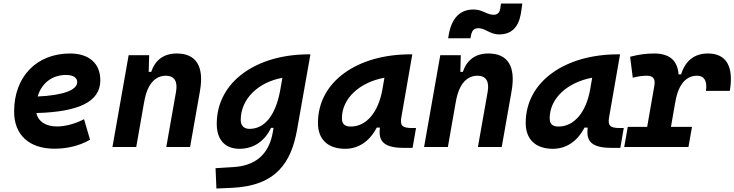

<svg xmlns="http://www.w3.org/2000/svg" viewBox="-20 -829 4143 1083"><path d="M301.8 -115.7C237.8 -115.7 195.8 -143.6 185.1 -191.4C420.9 -197.8 545.9 -253.4 545.9 -376C545.9 -471.2 482.4 -527.3 375.5 -527.3C186 -527.3 59.6 -396.5 59.6 -199.7C59.6 -67.9 144.5 9.8 287.6 9.8C352.1 9.8 425.8 -4.4 487.8 -41L454.1 -156.7C404.8 -130.9 348.6 -115.7 301.8 -115.7ZM192.4 -284.7C214.4 -359.4 273.4 -406.2 352.1 -406.2C392.6 -406.2 415.5 -391.1 415.5 -365.7C415.5 -320.3 333.5 -291 192.4 -284.7Z M614.3 0H748.5L792.5 -250.5V-249.5C811 -363.8 860.8 -401.9 916.5 -401.9C961.9 -401.9 983.4 -371.1 973.1 -312.5L918 0H1052.2L1107.9 -315.4C1132.3 -454.6 1086.9 -527.3 976.6 -527.3C903.3 -527.3 855 -489.7 833 -423.8H818.8L821.3 -517.6H705.6Z M1200.7 234.4 1288.6 230.5C1539.6 219.2 1623.5 85 1655.8 -98.1L1731 -522.5H1721.7C1426.3 -522.5 1202.6 -368.2 1202.6 -130.4C1202.6 -41 1249 10.3 1331.1 10.3C1410.2 10.3 1472.7 -32.2 1508.8 -107.9H1522.9L1518.6 -82.5C1502 12.7 1447.8 104 1298.3 113.3L1195.8 119.6ZM1572.8 -390.1 1559.6 -314.9C1533.2 -176.8 1472.2 -102.1 1387.2 -102.1C1356 -102.1 1337.9 -120.6 1337.9 -152.3C1337.9 -271.5 1437.5 -365.7 1572.8 -390.1Z M1926.8 10.3C2002.4 10.3 2065.4 -32.2 2105 -109.4H2123C2116.7 -54.2 2121.6 4.9 2253.9 4.9H2307.1L2326.7 -106.9H2303.2C2249.5 -106.9 2235.8 -120.6 2243.7 -166.5L2305.7 -522.5H2293.5C1997.1 -522.5 1773.4 -370.1 1773.4 -135.3C1773.4 -43 1829.1 10.3 1926.8 10.3ZM1958.5 -115.2C1924.3 -115.2 1908.7 -129.9 1908.7 -162.1C1908.7 -275.4 2010.3 -365.2 2148.4 -390.6L2137.2 -325.7C2113.8 -191.4 2043.9 -115.2 1958.5 -115.2Z M2372.1 0H2506.3L2550.3 -250.5V-249.5C2568.8 -363.8 2618.7 -401.9 2674.3 -401.9C2719.7 -401.9 2741.2 -371.1 2731 -312.5L2675.8 0H2810.1L2865.7 -315.4C2890.1 -454.6 2844.7 -527.3 2734.4 -527.3C2661.1 -527.3 2612.8 -489.7 2590.8 -423.8H2576.7L2579.1 -517.6H2463.4ZM2507.8 -613.3H2633.8L2636.7 -628.9C2642.6 -659.7 2655.3 -669.9 2679.2 -669.9C2716.8 -669.9 2744.6 -634.8 2794.4 -634.8C2863.8 -634.8 2904.3 -673.3 2918 -752L2926.3 -809.1H2805.7L2801.8 -779.8C2797.9 -757.3 2785.6 -745.6 2765.1 -745.6C2725.6 -745.6 2702.1 -775.4 2651.4 -775.4C2575.2 -775.4 2527.8 -728 2511.2 -632.8Z M3098.6 10.3C3174.3 10.3 3237.3 -32.2 3276.9 -109.4H3294.9C3288.6 -54.2 3293.5 4.9 3425.8 4.9H3479L3498.5 -106.9H3475.1C3421.4 -106.9 3407.7 -120.6 3415.5 -166.5L3477.5 -522.5H3465.3C3168.9 -522.5 2945.3 -370.1 2945.3 -135.3C2945.3 -43 3001 10.3 3098.6 10.3ZM3130.4 -115.2C3096.2 -115.2 3080.6 -129.9 3080.6 -162.1C3080.6 -275.4 3182.1 -365.2 3320.3 -390.6L3309.1 -325.7C3285.6 -191.4 3215.8 -115.2 3130.4 -115.2Z M3501 0H3863.3L3883.3 -113.3H3764.6L3788.6 -251V-249.5C3807.1 -363.8 3856.9 -401.9 3912.6 -401.9C3952.1 -401.9 3970.7 -371.6 3961.9 -316.4H4096.7C4119.6 -455.1 4076.7 -527.3 3972.7 -527.3C3895.5 -527.3 3844.7 -484.4 3821.8 -409.2H3807.6C3801.8 -487.8 3756.8 -527.3 3668.9 -527.3C3624.5 -527.3 3580.1 -521 3534.2 -508.8L3549.3 -390.6C3577.1 -397.9 3603.5 -401.9 3628.9 -401.9C3665 -401.9 3677.7 -383.3 3670.9 -345.2L3630.4 -113.3H3521Z"/></svg>

Font: Cascadia Code
Style: Bold Italic
Weight: 700
Italic angle: -10°
Monospace: yes
Designer: Aaron Bell
Foundry: Saja Typeworks
Version: Version 2404.023